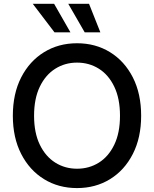

<svg xmlns="http://www.w3.org/2000/svg" viewBox="-20 -962 796 993"><path d="M378.4 10.7Q282.7 10.7 207.8 -35.4Q132.8 -81.5 89.6 -165.8Q46.4 -250 46.4 -363.3Q46.4 -477.5 89.6 -561.8Q132.8 -646 207.8 -692.1Q282.7 -738.3 378.4 -738.3Q474.1 -738.3 549.1 -692.1Q624 -646 667 -561.8Q710 -477.5 710 -363.3Q710 -250 667 -165.8Q624 -81.5 549.1 -35.4Q474.1 10.7 378.4 10.7ZM378.4 -89.4Q440.9 -89.4 491.2 -120.8Q541.5 -152.3 571 -213.6Q600.6 -274.9 600.6 -363.3Q600.6 -452.1 571 -513.7Q541.5 -575.2 491.2 -606.7Q440.9 -638.2 378.4 -638.2Q315.9 -638.2 265.6 -606.4Q215.3 -574.7 185.8 -513.4Q156.2 -452.1 156.2 -363.3Q156.2 -274.9 185.8 -213.9Q215.3 -152.8 265.6 -121.1Q315.9 -89.4 378.4 -89.4ZM418 -794.9 333 -942.4H440.4L499 -794.9ZM261.7 -794.9 149.4 -942.4H259.8L344.2 -794.9Z"/></svg>

Font: Inter 24pt Medium
Style: Regular
Weight: 500
Designer: Rasmus Andersson
Foundry: rsms
Version: Version 4.001;git-66647c0bb